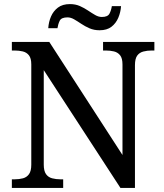

<svg xmlns="http://www.w3.org/2000/svg" viewBox="-20 -919 803 939"><path d="M38 0V-42H51Q74 -42 92.5 -47Q111 -52 122 -67.5Q133 -83 133 -114V-604Q133 -634 121.5 -648.5Q110 -663 91.5 -667.5Q73 -672 51 -672H38V-714H221L579 -161V-604Q579 -634 567.5 -648.5Q556 -663 537.5 -667.5Q519 -672 497 -672H484V-714H735V-672H722Q700 -672 681 -667Q662 -662 651 -647Q640 -632 640 -600V0H569L194 -576V-114Q194 -83 205 -67.5Q216 -52 235 -47Q254 -42 276 -42H289V0ZM467 -771Q440 -771 418 -780.5Q396 -790 377.5 -802.5Q359 -815 342.5 -824.5Q326 -834 310 -834Q280 -834 272 -817.5Q264 -801 261 -781H216Q218 -812 229.5 -838.5Q241 -865 263.5 -882Q286 -899 322 -899Q349 -899 370.5 -889.5Q392 -880 410.5 -867.5Q429 -855 445.5 -845.5Q462 -836 478 -836Q507 -836 515.5 -852.5Q524 -869 527 -889H572Q570 -859 558.5 -832Q547 -805 525 -788Q503 -771 467 -771Z"/></svg>

Font: Noto Serif Lao
Style: Regular
Weight: 400
Designer: Monotype Design Team
Foundry: Monotype Imaging Inc.
Version: Version 2.003